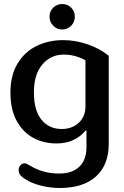

<svg xmlns="http://www.w3.org/2000/svg" viewBox="-20 -701 616 957"><path d="M227 -618Q227 -645 245.5 -663Q264 -681 290 -681Q316 -681 334.5 -663Q353 -645 353 -618Q353 -591 334.5 -572.5Q316 -554 290 -554Q264 -554 245.5 -572.5Q227 -591 227 -618ZM112 196Q92 184 82.5 173Q73 162 73 147Q73 132 82 122.5Q91 113 103 113Q108 113 115 116.5Q122 120 132 126Q196 164 274 164Q341 164 376 129.5Q411 95 411 33V-51H407Q383 -21 346.5 -3.5Q310 14 261 14Q198 14 146.5 -13.5Q95 -41 63.5 -98Q32 -155 32 -240Q32 -326 68 -385Q104 -444 163.5 -472.5Q223 -501 295 -501Q356 -501 417 -480Q478 -459 522 -423V16Q522 121 458.5 178.5Q395 236 278 236Q232 236 187 225Q142 214 112 196ZM406 -171V-400Q384 -413 356 -421Q328 -429 298 -429Q233 -429 191 -379.5Q149 -330 149 -241Q149 -151 186.5 -104.5Q224 -58 288 -58Q339 -58 372.5 -89Q406 -120 406 -171Z"/></svg>

Font: Maitree Semibold
Style: Regular
Weight: 600
Designer: CadsonDemak Team
Foundry: CadsonDemak
Version: Version 1.010